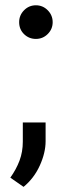

<svg xmlns="http://www.w3.org/2000/svg" viewBox="-20 -582 251 744"><path d="M54.2 -496.1Q54.2 -522.9 73.2 -542.2Q92.3 -561.5 119.1 -561.5Q146 -561.5 165 -542.2Q184.1 -522.9 184.1 -496.1Q184.1 -469.2 165 -450.2Q146 -431.2 119.1 -431.2Q92.3 -431.2 73.2 -449.7Q54.2 -468.3 54.2 -496.1ZM156.7 -107.4V-34.7Q156.7 9.8 134.3 59.3Q111.8 108.9 71.3 142.1L20 106.4Q43 74.2 55.7 40.3Q68.4 6.3 68.4 -33.2V-107.4Z"/></svg>

Font: Vazirmatn FD
Style: Regular
Weight: 400
Designer: Saber Rastikerdar
Foundry: Saber Rastikerdar
Version: Version 33.001